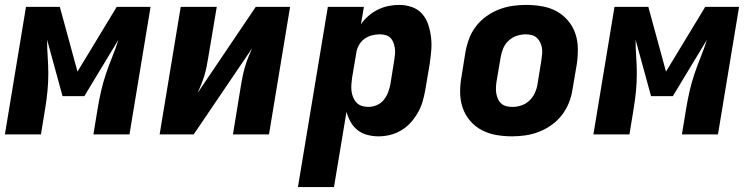

<svg xmlns="http://www.w3.org/2000/svg" viewBox="-30 -548 3050 783"><path d="M-10 0 76 -520H214L286 -256L446 -520H584L498 0H351L368 -104Q374 -140 382 -175.5Q390 -211 402 -246.5Q414 -282 428 -316.5Q442 -351 453 -386L314 -156H225L162 -386Q162 -351 164.5 -316.5Q167 -282 167 -246.5Q167 -211 163.5 -175.5Q160 -140 154 -104L137 0Z M621 0 707 -520H854L819 -312Q816 -294 812.5 -276Q809 -258 803.5 -240Q798 -222 791 -204.5Q784 -187 776 -169L1013 -520H1153L1067 0H920L954 -208Q957 -226 961 -244Q965 -262 970.5 -280Q976 -298 983 -315.5Q990 -333 998 -351L760 0Z M1185 215 1307 -520H1454L1442 -449Q1455 -468 1473 -483.5Q1491 -499 1511.5 -509Q1532 -519 1554 -523.5Q1576 -528 1598 -528Q1625 -528 1650.5 -519Q1676 -510 1692.5 -490.5Q1709 -471 1717 -446Q1725 -421 1728 -394.5Q1731 -368 1728.5 -340Q1726 -312 1722 -285L1705 -185Q1701 -161 1694.5 -137.5Q1688 -114 1676 -92Q1664 -70 1647 -50.5Q1630 -31 1608 -17.5Q1586 -4 1562 2Q1538 8 1514 8Q1490 8 1467.5 2Q1445 -4 1428 -17.5Q1411 -31 1400 -50.5Q1389 -70 1383 -92L1332 215ZM1472 -112Q1489 -112 1506 -119Q1523 -126 1534.5 -140Q1546 -154 1552.5 -171Q1559 -188 1562 -204L1578 -304Q1580 -317 1581 -329Q1582 -341 1580 -353Q1578 -365 1574 -375.5Q1570 -386 1562 -394Q1554 -402 1542 -405Q1530 -408 1518 -408Q1502 -408 1485.5 -403.5Q1469 -399 1455.5 -389Q1442 -379 1433.5 -363.5Q1425 -348 1423 -332L1406 -232Q1404 -218 1403 -204Q1402 -190 1403.5 -177Q1405 -164 1410 -151.5Q1415 -139 1424 -129.5Q1433 -120 1445.5 -116Q1458 -112 1472 -112Z M2058 8Q2025 8 1993.5 2.5Q1962 -3 1934.5 -17.5Q1907 -32 1887 -55.5Q1867 -79 1857 -108Q1847 -137 1846.5 -169.5Q1846 -202 1852 -235L1868 -335Q1873 -363 1883 -390Q1893 -417 1911 -440.5Q1929 -464 1953.5 -481.5Q1978 -499 2005 -509.5Q2032 -520 2060 -524Q2088 -528 2116 -528Q2148 -528 2180 -522.5Q2212 -517 2239 -502.5Q2266 -488 2286 -464.5Q2306 -441 2316 -412Q2326 -383 2326.5 -350.5Q2327 -318 2322 -285L2305 -185Q2301 -157 2290.5 -130Q2280 -103 2262 -79.5Q2244 -56 2219.5 -38.5Q2195 -21 2168 -10.5Q2141 0 2113 4Q2085 8 2058 8ZM2060 -112Q2078 -112 2096 -118Q2114 -124 2128.5 -137.5Q2143 -151 2151 -168.5Q2159 -186 2162 -204L2178 -304Q2180 -317 2181 -329.5Q2182 -342 2180 -353.5Q2178 -365 2172.5 -376Q2167 -387 2158.5 -394.5Q2150 -402 2138 -405Q2126 -408 2114 -408Q2096 -408 2077.5 -402Q2059 -396 2044.5 -382.5Q2030 -369 2022.5 -351.5Q2015 -334 2012 -316L1995 -216Q1993 -203 1992.5 -190.5Q1992 -178 1994 -166.5Q1996 -155 2001 -144Q2006 -133 2014.5 -125.5Q2023 -118 2035 -115Q2047 -112 2060 -112Z M2390 0 2476 -520H2614L2686 -256L2846 -520H2984L2898 0H2751L2768 -104Q2774 -140 2782 -175.5Q2790 -211 2802 -246.5Q2814 -282 2828 -316.5Q2842 -351 2853 -386L2714 -156H2625L2562 -386Q2562 -351 2564.5 -316.5Q2567 -282 2567 -246.5Q2567 -211 2563.5 -175.5Q2560 -140 2554 -104L2537 0Z"/></svg>

Font: Iosevka SS04 Hv Ex Obl
Style: Regular
Weight: 900
Width: 7
Italic angle: -9°
Monospace: yes
Designer: Belleve Invis
Foundry: Belleve Invis
Version: Version 19.0.0; ttfautohint (v1.8.4)